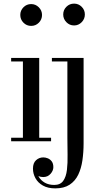

<svg xmlns="http://www.w3.org/2000/svg" viewBox="-20 -780 588 1060"><path d="M152 -637Q127 -637 109.5 -654.8Q92 -672.5 92 -697.5Q92 -722 109.5 -739.8Q127 -757.5 152 -757.5Q176.5 -757.5 194.2 -739.8Q212 -722 212 -697.5Q212 -672.5 194.5 -654.8Q177 -637 152 -637ZM196.5 -460V-19.5H262V0H41.5V-19.5H106.5V-440.5H41.5V-460ZM285 260Q244.5 260 217 244.5Q189.5 229 175.8 204Q162 179 162 151Q162 120 179 104.5Q196 89 219 89Q231.5 89 244.2 94.2Q257 99.5 265.8 111.2Q274.5 123 274.5 143Q274.5 162 259 179.8Q243.5 197.5 218.5 197.5Q204 197.5 191.2 192Q178.5 186.5 170.8 176.2Q163 166 163 151H182Q182 175.5 193.8 195.8Q205.5 216 227.2 228.5Q249 241 279.5 241Q313 241 329 218.5Q345 196 349.5 158.2Q354 120.5 353 74Q352 27.5 352 -20V-440.5H266.5V-460H441.5V11.5Q441.5 60.5 435 105.2Q428.5 150 411.8 184.8Q395 219.5 364.2 239.8Q333.5 260 285 260ZM389 -639.5Q364 -639.5 346.5 -657.5Q329 -675.5 329 -700Q329 -725 346.5 -742.5Q364 -760 389 -760Q413.5 -760 431 -742.5Q448.5 -725 448.5 -700Q448.5 -675.5 431 -657.5Q413.5 -639.5 389 -639.5Z"/></svg>

Font: Bodoni Moda 11pt
Style: Regular
Weight: 400
Version: Version 2.004